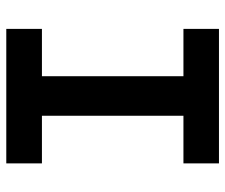

<svg xmlns="http://www.w3.org/2000/svg" viewBox="-74 -660 733 626"><g transform="rotate(90 293.0 -346.5)"><path d="M73.7 0V-116.2H228V-577.6H73.7V-693.4H512.2V-577.6H356.9V-116.2H512.2V0Z"/></g></svg>

Font: Cascadia Mono PL
Style: Bold
Weight: 700
Monospace: yes
Designer: Aaron Bell
Foundry: Saja Typeworks
Version: Version 2404.023; ttfautohint (v1.8.4)